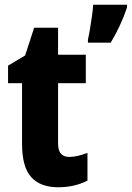

<svg xmlns="http://www.w3.org/2000/svg" viewBox="-20 -780 556 810"><path d="M272 -118Q290 -118 309 -122.5Q328 -127 349 -135V-18Q324 -5 293 2.5Q262 10 225 10Q150 10 111.5 -33Q73 -76 73 -173V-429H14V-503L86 -546L124 -663H225V-549H342V-429H225V-174Q225 -118 272 -118ZM516 -749Q490 -671 447 -600H351V-613Q355 -630 359.5 -657Q364 -684 368 -712Q372 -740 373 -760H516Z"/></svg>

Font: Noto Sans Telugu Condensed ExtraBold
Style: Regular
Weight: 800
Width: 3
Designer: Jelle Bosma - Monotype Design Team
Foundry: Monotype Imaging Inc.
Version: Version 2.005; ttfautohint (v1.8.4.7-5d5b)